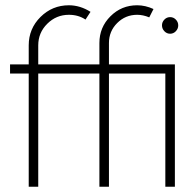

<svg xmlns="http://www.w3.org/2000/svg" viewBox="-20 -708 718 728"><path d="M603.3 -589.6Q594.2 -599.1 594.2 -611.8Q594.2 -624.5 603.3 -633.8Q612.3 -643.1 625 -643.1Q637.7 -643.1 646.7 -633.8Q655.8 -624.5 655.8 -611.8Q655.8 -599.1 646.7 -589.6Q637.7 -580.1 625 -580.1Q612.3 -580.1 603.3 -589.6ZM304.2 -633.8Q277.3 -651.9 241.2 -651.9Q193.4 -651.9 159.2 -617.9Q125 -584 125 -536.1V-463.9H356.9V-544.9Q356.9 -604.5 398.7 -646.2Q440.4 -688 500 -688Q531.2 -688 562 -673.8L545.9 -642.1Q522.5 -651.9 500 -651.9Q455.6 -651.9 424.3 -620.6Q393.1 -589.4 393.1 -544.9V-463.9H643.1V0H606.9V-429.2H393.1V0H356.9V-429.2H125V0H88.9V-429.2H18.1V-463.9H88.9V-536.1Q88.9 -599.1 133.5 -643.6Q178.2 -688 241.2 -688Q283.7 -688 323.2 -663.1Z"/></svg>

Font: RawengulkSans
Style: Regular
Weight: 500
Designer: gluk (gluksza@wp.pl)
Foundry: gluk (gluksza@wp.pl)
Version: Version 0.94